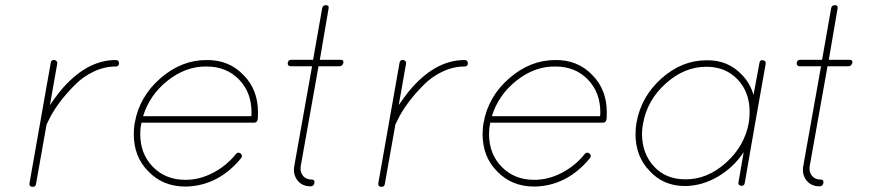

<svg xmlns="http://www.w3.org/2000/svg" viewBox="-20 -721 3455 742"><path d="M191 -489Q203 -486 201 -474L173 -315Q192 -343 212 -368Q312 -489 427 -489Q440 -489 440 -476Q440 -464 427 -464Q384 -464 342.5 -444.5Q301 -425 269 -392.5Q237 -360 215.5 -332Q194 -304 177 -274L160 -240L119 -9Q117 1 107 1H104Q92 -1 94 -13L176 -478Q178 -491 191 -489Z M497 -203Q497 -228 501 -247Q519 -348 600 -418.5Q681 -489 778 -489Q865 -490 921 -431Q977 -375 977 -287Q977 -269 976 -260L975 -258V-256Q971 -247 963 -247H527Q526 -245 526 -242Q522 -226 522 -203Q522 -126 571 -76Q620 -26 697 -26Q751 -26 803 -53Q855 -80 892 -126Q899 -135 910 -128Q919 -119 912 -110Q823 -2 697 0Q609 0 553 -59Q497 -115 497 -203ZM778 -464Q698 -465 628 -409.5Q558 -354 533 -272H951Q952 -277 952 -287Q952 -364 903.5 -414Q855 -464 778 -464Z M1296 -490Q1309 -490 1307 -478Q1303 -465 1292 -465H1211L1142 -78Q1139 -56 1151 -41.5Q1163 -27 1185 -27Q1197 -27 1195 -14Q1193 -1 1180 -1Q1148 -1 1130 -23.5Q1112 -46 1117 -78L1186 -465H1102Q1097 -465 1094 -469Q1091 -473 1092 -478Q1094 -490 1106 -490H1190L1225 -689Q1227 -701 1240 -701Q1252 -701 1250 -689L1216 -490Z M1539 -489Q1551 -486 1549 -474L1521 -315Q1540 -343 1560 -368Q1660 -489 1775 -489Q1788 -489 1788 -476Q1788 -464 1775 -464Q1732 -464 1690.5 -444.5Q1649 -425 1617 -392.5Q1585 -360 1563.5 -332Q1542 -304 1525 -274L1508 -240L1467 -9Q1465 1 1455 1H1452Q1440 -1 1442 -13L1524 -478Q1526 -491 1539 -489Z M1845 -203Q1845 -228 1849 -247Q1867 -348 1948 -418.5Q2029 -489 2126 -489Q2213 -490 2269 -431Q2325 -375 2325 -287Q2325 -269 2324 -260L2323 -258V-256Q2319 -247 2311 -247H1875Q1874 -245 1874 -242Q1870 -226 1870 -203Q1870 -126 1919 -76Q1968 -26 2045 -26Q2099 -26 2151 -53Q2203 -80 2240 -126Q2247 -135 2258 -128Q2267 -119 2260 -110Q2171 -2 2045 0Q1957 0 1901 -59Q1845 -115 1845 -203ZM2126 -464Q2046 -465 1976 -409.5Q1906 -354 1881 -272H2299Q2300 -277 2300 -287Q2300 -364 2251.5 -414Q2203 -464 2126 -464Z M2628 -2Q2543 -2 2490 -61Q2436 -117 2436 -202Q2436 -227 2440 -248Q2458 -348 2536.5 -418Q2615 -488 2710 -488Q2794 -490 2849 -430Q2879 -399 2892 -354L2915 -478Q2917 -491 2929 -488Q2941 -486 2939 -474L2898 -243L2858 -13Q2856 -3 2846 -3H2844Q2831 -5 2834 -17L2854 -133Q2815 -74 2754.5 -38.5Q2694 -3 2628 -2ZM2465 -243Q2461 -224 2461 -202Q2462 -126 2508 -77Q2554 -28 2628 -28Q2713 -27 2785.5 -92Q2858 -157 2874 -248Q2877 -269 2877 -289Q2877 -365 2830.5 -414Q2784 -463 2710 -463H2709Q2625 -463 2553 -398.5Q2481 -334 2465 -243Z M3263 -490Q3276 -490 3274 -478Q3270 -465 3259 -465H3178L3109 -78Q3106 -56 3118 -41.5Q3130 -27 3152 -27Q3164 -27 3162 -14Q3160 -1 3147 -1Q3115 -1 3097 -23.5Q3079 -46 3084 -78L3153 -465H3069Q3064 -465 3061 -469Q3058 -473 3059 -478Q3061 -490 3073 -490H3157L3192 -689Q3194 -701 3207 -701Q3219 -701 3217 -689L3183 -490Z"/></svg>

Font: Quicksand
Style: Light Italic
Weight: 300
Italic angle: -12°
Designer: Andrew Paglinawan
Foundry: Andrew Paglinawan
Version: 1.002